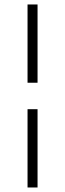

<svg xmlns="http://www.w3.org/2000/svg" viewBox="-20 -661 289 854"><path d="M147 -293H102.5V-641.1H147ZM147 172.9H102.5V-175.3H147Z"/></svg>

Font: Scheherazade New Medium
Style: Regular
Weight: 500
Designer: SIL International
Foundry: SIL International
Version: Version 4.000